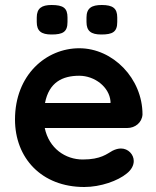

<svg xmlns="http://www.w3.org/2000/svg" viewBox="-20 -738 624 768"><path d="M487 -44C506 -59 515 -77 515 -94C515 -120 493 -144 464 -144C453 -144 442 -141 430 -135C408 -123 384 -100 311 -100C242 -100 176 -144 159 -226H489C521 -226 548 -248 550 -280C550 -424 432 -545 297 -545C165 -545 40 -439 40 -260C40 -106 146 10 317 10C383 10 452 -15 487 -44ZM297 -435C359 -435 417 -390 422 -333V-326H160C176 -409 230 -435 297 -435ZM449 -650V-668C449 -705 431 -718 387 -718C347 -718 326 -706 326 -668V-650C326 -614 344 -600 385 -600C430 -600 449 -610 449 -650ZM250 -650V-668C250 -706 233 -718 186 -718C147 -718 127 -705 127 -668V-650C127 -614 145 -600 186 -600C231 -600 250 -610 250 -650Z"/></svg>

Font: Hotpoint
Style: Bold
Weight: 700
Designer: Andrew Paglinawan, Luciano Perondi, Riccardo Olocco
Foundry: CAST Cooperativa Anonima Servizi Tipografici
Version: Version 1.000;PS 2.1;hotconv 16.6.51;makeotf.lib2.5.65220